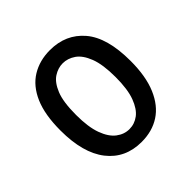

<svg xmlns="http://www.w3.org/2000/svg" viewBox="-115 -762 575 575"><g transform="rotate(-45 172.0 -474.5)"><path d="M172 -280Q103 -280 63.5 -330.5Q24 -381 24 -476Q24 -543 42.5 -585.5Q61 -628 94.5 -648.5Q128 -669 172 -669Q239 -669 279.5 -621.5Q320 -574 320 -475Q320 -410 301.5 -366.5Q283 -323 250 -301.5Q217 -280 172 -280ZM173 -333Q195 -333 213 -346.5Q231 -360 242.5 -390.5Q254 -421 254 -473Q254 -526 242 -557Q230 -588 211 -601Q192 -614 171 -614Q151 -614 132.5 -602Q114 -590 102 -560.5Q90 -531 90 -476Q90 -425 101.5 -393.5Q113 -362 132 -347.5Q151 -333 173 -333Z"/></g></svg>

Font: Bricolage Grotesque SemiCondensed Light
Style: Regular
Weight: 300
Width: 4
Designer: Mathieu Triay
Foundry: Atelier Triay
Version: Version 1.000;gftools[0.9.30]